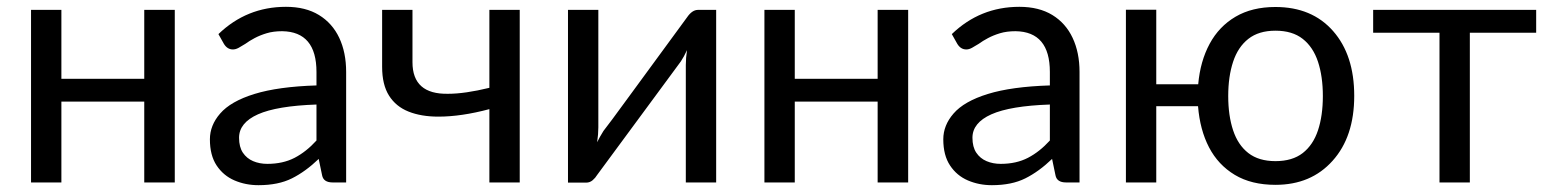

<svg xmlns="http://www.w3.org/2000/svg" viewBox="-20 -535 4538 563"><path d="M492.5 0H403V-237H160V0H71V-506H160V-304H403V-506H492.5Z M738 8Q700 8 667.5 -6Q635 -20 615.2 -49.8Q595.5 -79.5 595.5 -126.5Q595.5 -167.5 625.5 -202Q656.5 -238 726.2 -259.5Q796 -281 908 -284.5V-324Q908 -442 807.5 -443.5Q781.5 -443.5 761.8 -437.5Q742 -431.5 726.5 -423.2Q711 -415 699.5 -406.5Q688.5 -399.5 679.8 -394.8Q671 -390 663 -390Q646.5 -390 636.5 -406.5L620.5 -435Q703.5 -515 818.5 -515Q876 -515 915.2 -491Q954.5 -467 974.8 -424Q995 -381 995 -324V0H955.5Q928.5 0 924.5 -21L914.5 -69Q876 -32 836 -12Q796 8 738 8ZM764 -54.5Q809.5 -54.5 843.8 -72.2Q878 -90 908 -123V-228.5Q792 -224.5 736.5 -199.8Q681 -175 681 -131Q681 -104 692.2 -87.2Q703.5 -70.5 722.2 -62.5Q741 -54.5 764 -54.5Z M1504 0H1415V-215Q1332.5 -193 1265.5 -193Q1215 -193 1178 -207.8Q1141 -222.5 1120.8 -254.5Q1100.5 -286.5 1100.5 -339V-506H1189.5V-352.5Q1189.5 -258 1294 -260Q1343 -260 1415 -277.5V-506H1504Z M1699 0.5H1645.5V-506H1734.5V-161.5Q1734.5 -141.5 1731 -118Q1738 -132.5 1749.5 -151Q1758.5 -161.5 1835.5 -267Q1891.5 -344 1994.5 -484Q2009.5 -506 2026.5 -506H2080V0H1991V-344.5Q1991 -365 1994.5 -388Q1985.5 -368.5 1976.5 -355Q1968 -343 1898 -248.5Q1828 -154 1731 -22Q1726 -13.5 1717.8 -6.5Q1709.5 0.5 1699 0.5Z M2643 0H2553.5V-237H2310.5V0H2221.5V-506H2310.5V-304H2553.5V-506H2643Z M2888.5 8Q2850.5 8 2818 -6Q2785.5 -20 2765.8 -49.8Q2746 -79.5 2746 -126.5Q2746 -167.5 2776 -202Q2807 -238 2876.8 -259.5Q2946.5 -281 3058.5 -284.5V-324Q3058.5 -442 2958 -443.5Q2932 -443.5 2912.2 -437.5Q2892.5 -431.5 2877 -423.2Q2861.5 -415 2850 -406.5Q2839 -399.5 2830.2 -394.8Q2821.5 -390 2813.5 -390Q2797 -390 2787 -406.5L2771 -435Q2854 -515 2969 -515Q3026.5 -515 3065.8 -491Q3105 -467 3125.2 -424Q3145.5 -381 3145.5 -324V0H3106Q3079 0 3075 -21L3065 -69Q3026.5 -32 2986.5 -12Q2946.5 8 2888.5 8ZM2914.5 -54.5Q2960 -54.5 2994.2 -72.2Q3028.5 -90 3058.5 -123V-228.5Q2942.5 -224.5 2887 -199.8Q2831.5 -175 2831.5 -131Q2831.5 -104 2842.8 -87.2Q2854 -70.5 2872.8 -62.5Q2891.5 -54.5 2914.5 -54.5Z M3720 7Q3649.5 7 3600.8 -22.2Q3552 -51.5 3525.2 -103Q3498.5 -154.5 3493 -223.5H3370.5V0H3281.5V-506.5H3370.5V-288H3493.5Q3499.5 -355.5 3527 -406.5Q3554.5 -457.5 3603 -486Q3651.5 -514.5 3720 -514.5Q3827 -514.5 3889 -444Q3951 -373.5 3951 -254Q3951 -134 3887.5 -63.5Q3824.5 7 3720 7ZM3720 -62.5Q3769.5 -62.5 3800 -86.2Q3830.5 -110 3844.8 -153Q3859 -196 3859 -253.5Q3859 -310.5 3844.8 -353.8Q3830.5 -397 3800 -421Q3769.5 -445 3720 -445Q3671 -445 3640.5 -421Q3610 -397 3595.8 -353.8Q3581.5 -310.5 3581.5 -253.5Q3581.5 -196 3595.8 -153Q3610 -110 3640.5 -86.2Q3671 -62.5 3720 -62.5Z M4290 0H4201V-439H4006.5V-506H4484.5V-439H4290Z"/></svg>

Font: Verano Sans
Style: Regular
Weight: 400
Designer: Lukasz Dziedzic with Adam Twardoch and Botio Nikoltchev
Foundry: tyPoland Lukasz Dziedzic
Version: Version 3.001;December 28, 2019;FontCreator 12.0.0.2547 64-b